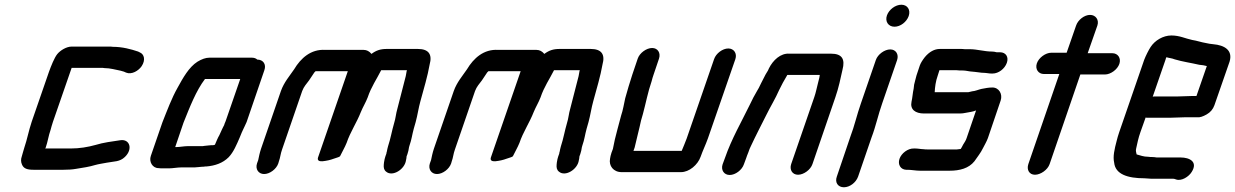

<svg xmlns="http://www.w3.org/2000/svg" viewBox="-20 -702 5223 812"><path d="M72 -40C68 -29 68 -17 73 -6C80 11 95 16 122 16H248C267 16 286 15 302 12C328 8 360 3 382 -4C396 -8 416 -11 432 -14C463 -20 486 -17 508 -38C543 -71 529 -115 489 -109C455 -104 416 -99 384 -89C352 -80 316 -74 279 -74H171L173 -77C182 -102 185 -128 194 -153C196 -162 200 -174 204 -187L283 -415H407C413 -415 418 -415 422 -414C446 -414 469 -407 490 -403L504 -399L513 -395C537 -385 566 -403 579 -422C597 -449 589 -473 572 -480L564 -484C534 -494 498 -504 457 -504C452 -505 447 -505 440 -505H283C261 -505 235 -489 222 -473C210 -458 196 -423 187 -398L114 -187C101 -148 95 -113 83 -78C79 -66 76 -53 72 -40Z M726 -80H721L756 -183C783 -250 809 -318 847 -368H996L934 -189C930 -181 929 -176 928 -173C925 -168 922 -161 918 -153L908 -131C900 -117 896 -106 889 -90C887 -89 883 -88 881 -88C876 -88 870 -88 863 -87L844 -85C840 -84 837 -84 834 -84H775C759 -84 740 -80 726 -80ZM650 9C655 10 663 10 672 10H695C710 10 731 6 746 6H803C813 6 829 3 841 3C846 2 850 2 853 2C889 -1 922 -12 947 -37C968 -59 981 -91 994 -121L1003 -143C1006 -150 1009 -155 1010 -158C1013 -165 1018 -174 1023 -186L1098 -405C1107 -430 1093 -450 1068 -450C1063 -455 1055 -458 1046 -458H865C850 -458 833 -452 815 -441C779 -418 754 -373 731 -331C706 -287 687 -235 667 -185L618 -43C609 -18 625 9 650 9Z M1072 -25 1067 -11C1059 13 1073 34 1097 34C1121 34 1149 13 1157 -11L1159 -18C1166 -37 1166 -51 1173 -70L1258 -317C1265 -336 1276 -347 1287 -362L1301 -383C1304 -388 1307 -392 1309 -395C1309 -396 1311 -397 1312 -398C1312 -399 1314 -400 1315 -401H1451L1325 -36C1321 -23 1330 -19 1344 -20C1362 -22 1376 -25 1392 -31C1405 -36 1411 -36 1418 -41C1427 -60 1438 -78 1446 -98C1461 -143 1489 -184 1506 -228C1515 -250 1527 -269 1535 -290C1550 -335 1573 -367 1592 -405H1701C1698 -396 1699 -392 1696 -380C1685 -335 1671 -285 1660 -240C1655 -224 1653 -200 1647 -182C1637 -148 1632 -116 1621 -83C1619 -75 1617 -68 1616 -61C1615 -58 1614 -55 1614 -52L1610 -41C1608 -34 1605 -25 1604 -15L1603 -5C1602 7 1604 17 1613 24C1640 47 1692 14 1697 -24L1699 -34C1699 -37 1699 -40 1700 -42C1702 -47 1704 -52 1705 -57C1709 -68 1708 -76 1712 -87C1721 -112 1723 -133 1730 -158L1738 -186C1746 -215 1750 -246 1758 -274C1772 -325 1789 -382 1797 -429C1809 -472 1793 -495 1747 -495H1616C1589 -495 1571 -489 1551 -474C1542 -485 1531 -491 1518 -491H1356C1295 -495 1252 -456 1224 -409C1205 -381 1181 -354 1168 -317L1084 -73C1078 -55 1075 -39 1072 -25Z M1803 -25 1798 -11C1790 13 1804 34 1828 34C1852 34 1880 13 1888 -11L1890 -18C1897 -37 1897 -51 1904 -70L1989 -317C1996 -336 2007 -347 2018 -362L2032 -383C2035 -388 2038 -392 2040 -395C2040 -396 2042 -397 2043 -398C2043 -399 2045 -400 2046 -401H2182L2056 -36C2052 -23 2061 -19 2075 -20C2093 -22 2107 -25 2123 -31C2136 -36 2142 -36 2149 -41C2158 -60 2169 -78 2177 -98C2192 -143 2220 -184 2237 -228C2246 -250 2258 -269 2266 -290C2281 -335 2304 -367 2323 -405H2432C2429 -396 2430 -392 2427 -380C2416 -335 2402 -285 2391 -240C2386 -224 2384 -200 2378 -182C2368 -148 2363 -116 2352 -83C2350 -75 2348 -68 2347 -61C2346 -58 2345 -55 2345 -52L2341 -41C2339 -34 2336 -25 2335 -15L2334 -5C2333 7 2335 17 2344 24C2371 47 2423 14 2428 -24L2430 -34C2430 -37 2430 -40 2431 -42C2433 -47 2435 -52 2436 -57C2440 -68 2439 -76 2443 -87C2452 -112 2454 -133 2461 -158L2469 -186C2477 -215 2481 -246 2489 -274C2503 -325 2520 -382 2528 -429C2540 -472 2524 -495 2478 -495H2347C2320 -495 2302 -489 2282 -474C2273 -485 2262 -491 2249 -491H2087C2026 -495 1983 -456 1955 -409C1936 -381 1912 -354 1899 -317L1815 -73C1809 -55 1806 -39 1803 -25Z M2677 -454 2654 -386C2643 -353 2633 -318 2624 -286C2620 -268 2614 -233 2607 -214C2605 -205 2602 -195 2599 -184L2591 -154C2583 -125 2577 -99 2572 -72L2566 -56C2563 -47 2561 -38 2560 -31C2554 -1 2574 26 2609 26H2860C2895 26 2931 -5 2943 -39C2952 -65 2964 -89 2974 -117L3090 -452C3098 -476 3084 -497 3060 -497C3036 -497 3008 -476 3000 -452L2884 -116C2877 -97 2870 -81 2863 -64H2659L2664 -78C2671 -110 2684 -158 2691 -192L2699 -220C2711 -264 2720 -313 2736 -359C2738 -368 2741 -377 2744 -386L2767 -454C2775 -478 2762 -499 2738 -499C2714 -499 2685 -478 2677 -454Z M3126 -7 3136 -34C3138 -39 3140 -47 3145 -58C3148 -68 3152 -77 3156 -85C3175 -126 3200 -174 3220 -214C3237 -249 3260 -286 3275 -321C3285 -342 3296 -362 3308 -382C3308 -383 3309 -384 3310 -385H3447C3447 -383 3445 -375 3445 -373L3439 -349C3434 -331 3431 -312 3424 -292L3326 -8C3318 16 3331 37 3355 37C3379 37 3408 16 3416 -8L3513 -291C3527 -331 3535 -371 3543 -407C3555 -452 3541 -475 3495 -475H3319C3281 -478 3249 -447 3232 -413C3231 -411 3230 -408 3228 -404C3220 -392 3215 -382 3209 -370C3203 -357 3195 -344 3189 -330L3182 -318C3173 -303 3159 -277 3151 -259C3116 -187 3074 -115 3046 -34L3036 -7C3028 17 3042 38 3066 38C3090 38 3118 17 3126 -7Z M3684 -448 3621 -265C3604 -217 3594 -170 3576 -123L3519 45C3510 70 3524 90 3549 90C3574 90 3600 70 3609 45L3666 -121C3684 -168 3694 -217 3711 -265L3774 -448C3782 -472 3769 -493 3745 -493C3721 -493 3692 -472 3684 -448ZM3731 -637C3722 -611 3737 -589 3763 -589C3788 -589 3814 -609 3823 -634C3832 -660 3818 -682 3792 -682C3767 -682 3740 -662 3731 -637Z M4177 -332C4161 -332 4147 -329 4131 -326C4121 -324 4102 -316 4092 -316C4087 -315 4080 -313 4075 -312H3933C3934 -333 3937 -358 3946 -383L3953 -405H4026C4033 -404 4040 -404 4047 -404C4060 -404 4071 -402 4082 -400L4103 -398C4116 -397 4128 -394 4140 -394C4150 -394 4163 -391 4172 -391H4178C4203 -391 4229 -411 4238 -436C4247 -461 4234 -481 4209 -481H4195C4188 -483 4181 -484 4175 -484C4143 -484 4113 -494 4080 -494H4060C4053 -495 4046 -495 4040 -495H3955C3932 -495 3910 -483 3891 -460C3881 -447 3874 -436 3870 -425L3856 -383C3854 -376 3852 -368 3850 -360L3846 -344C3845 -338 3845 -332 3844 -327C3840 -310 3839 -289 3835 -272C3828 -239 3851 -222 3888 -222H4039C4048 -222 4056 -223 4065 -225C4079 -228 4094 -229 4108 -235L4068 -118C4065 -108 4058 -98 4053 -90C4050 -84 4046 -76 4043 -72C4036 -71 4030 -70 4027 -70H3902C3897 -70 3891 -70 3886 -71C3876 -71 3862 -74 3851 -74H3845C3820 -75 3792 -54 3784 -30C3776 -6 3789 15 3812 16H3818C3834 16 3853 20 3871 20H3996C4039 20 4077 10 4101 -20C4113 -38 4127 -54 4138 -77C4144 -89 4152 -102 4158 -118L4212 -277C4221 -304 4205 -332 4177 -332Z M4531 -594 4491 -479H4426C4402 -479 4373 -458 4365 -434C4357 -410 4371 -389 4395 -389H4460L4329 -8C4321 16 4333 37 4357 37C4381 37 4411 16 4419 -8L4549 -387H4653C4677 -387 4706 -408 4714 -432C4722 -456 4708 -477 4684 -477H4580L4621 -594C4629 -618 4614 -639 4590 -639C4566 -639 4539 -618 4531 -594Z M4958 -294H4864C4861 -294 4858 -294 4855 -293L4909 -449C4910 -451 4910 -455 4913 -460C4926 -456 4936 -456 4948 -451C4981 -441 5018 -436 5052 -428L5069 -426C5073 -425 5077 -424 5082 -423H5084L5040 -296H5021C5008 -296 4973 -294 4958 -294ZM4990 -206H5044C5055 -205 5067 -209 5083 -218C5099 -227 5110 -240 5116 -257L5180 -441C5195 -490 5158 -511 5111 -515L5095 -517L5080 -520C5061 -523 5042 -530 5022 -533C4993 -539 4969 -552 4934 -552C4899 -552 4864 -531 4846 -503C4838 -491 4825 -465 4819 -449L4713 -142C4709 -129 4705 -118 4703 -108C4693 -70 4686 -40 4692 -14C4697 35 4749 52 4820 52C4831 52 4839 54 4850 54H4942C4947 54 4950 56 4954 57C4977 65 5008 45 5020 25C5047 -18 5011 -36 4973 -36H4872C4865 -37 4859 -38 4851 -38C4847 -38 4842 -38 4836 -39C4816 -39 4802 -45 4787 -49C4786 -54 4782 -65 4785 -74C4790 -96 4794 -118 4803 -143L4825 -205C4828 -204 4830 -204 4833 -204H4927C4942 -204 4976 -206 4990 -206Z"/></svg>

Font: Electronic
Style: BlkSuIt
Weight: 900
Version: Version 1.011